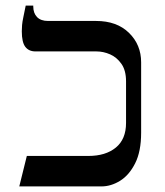

<svg xmlns="http://www.w3.org/2000/svg" viewBox="-20 -667 590 687"><path d="M49 0 76 -109H296Q358 -109 394.5 -139Q431 -169 431 -227V-376Q431 -415 414.5 -438.5Q398 -462 374 -472.5Q350 -483 325 -483H107Q83 -483 70.5 -499.5Q58 -516 58 -555Q58 -566 59 -577.5Q60 -589 63.5 -605.5Q67 -622 72 -647H99V-644Q99 -620 112.5 -606Q126 -592 152 -592H324Q398 -592 441.5 -549.5Q485 -507 485 -444V-192Q485 -125 463.5 -82.5Q442 -40 409.5 -20Q377 0 343 0Z"/></svg>

Font: Noto Serif Hebrew
Style: Regular
Weight: 400
Designer: Monotype Design Team
Foundry: Monotype Imaging Inc.
Version: Version 2.003